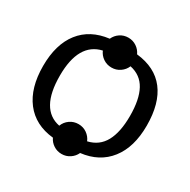

<svg xmlns="http://www.w3.org/2000/svg" viewBox="-146 -721 905 915"><g transform="rotate(30 306.0 -264.0)"><path d="M21 -264.6Q21 -383.8 75.7 -453.6Q130.4 -523.4 231.4 -535.6Q241.2 -557.6 261.2 -571Q281.2 -584.5 306.6 -584.5Q331.5 -584.5 351.6 -571Q371.6 -557.6 381.3 -536.1Q485.4 -524.9 538.3 -456.1Q591.3 -387.2 591.3 -264.6Q591.3 -146 536.1 -75.4Q481 -4.9 381.3 6.8Q371.6 28.3 351.6 41.7Q331.5 55.2 306.6 55.2Q281.7 55.2 262 42.2Q242.2 29.3 232.4 8.3Q130.9 -2 75.9 -73.2Q21 -144.5 21 -264.6ZM113.3 -264.6Q113.3 -79.6 230 -56.2Q238.8 -79.6 259.5 -94.2Q280.3 -108.9 306.6 -108.9Q332.5 -108.9 352.8 -94.7Q373 -80.6 382.3 -58.1Q442.4 -71.8 470.7 -123.8Q499 -175.8 499 -264.6Q499 -355.5 470.9 -407Q442.9 -458.5 382.8 -471.2Q373.5 -448.7 353 -434.6Q332.5 -420.4 306.6 -420.4Q280.8 -420.4 260.5 -434.3Q240.2 -448.2 231 -470.2Q113.3 -443.4 113.3 -264.6Z"/></g></svg>

Font: Liberation Sans
Style: Regular
Weight: 400
Designer: Steve Matteson
Foundry: Ascender Corporation
Version: Version 2.00.1